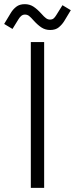

<svg xmlns="http://www.w3.org/2000/svg" viewBox="-62 -902 360 922"><path d="M86 0V-700H150V0ZM-2 -763 -42 -787 -10 -840Q0 -857 16 -869.5Q32 -882 57 -882Q80 -882 98 -870.5Q116 -859 136 -837Q150 -821 159 -814.5Q168 -808 178 -808Q189 -808 195.5 -813.5Q202 -819 208 -829L238 -877L278 -853L246 -800Q236 -784 220.5 -771Q205 -758 179 -758Q156 -758 138 -769.5Q120 -781 100 -803Q86 -819 77.5 -825.5Q69 -832 58 -832Q48 -832 40.5 -826Q33 -820 27 -810Z"/></svg>

Font: Space 7353
Style: Regular
Weight: 400
Designer: Christine Claussen + Ruben Lyon  (Space 7353)
Version: Version 1.000;FEAKit 1.0